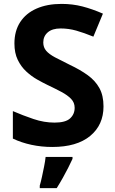

<svg xmlns="http://www.w3.org/2000/svg" viewBox="-20 -744 591 985"><path d="M511 -198Q511 -103 442.5 -46.5Q374 10 248 10Q193 10 141.5 -1Q90 -12 46 -33V-174Q97 -152 151.5 -133.5Q206 -115 260 -115Q316 -115 339.5 -136.5Q363 -158 363 -191Q363 -218 344.5 -237Q326 -256 295 -272.5Q264 -289 224 -308Q199 -320 170 -336.5Q141 -353 114.5 -377.5Q88 -402 71 -437Q54 -472 54 -521Q54 -585 83.5 -630.5Q113 -676 167.5 -700Q222 -724 296 -724Q352 -724 402.5 -711Q453 -698 508 -674L459 -556Q410 -576 371 -587Q332 -598 291 -598Q248 -598 225 -578Q202 -558 202 -526Q202 -501 217 -483.5Q232 -466 262 -450Q292 -434 337 -412Q392 -386 430.5 -358Q469 -330 490 -292Q511 -254 511 -198ZM352 71Q342 93 329.5 117.5Q317 142 302.5 168Q288 194 271 221H184V208Q190 188 195.5 162Q201 136 206.5 109Q212 82 214 61H352Z"/></svg>

Font: Noto Sans Javanese
Style: Regular
Weight: 400
Designer: Monotype Design Team
Foundry: Monotype Imaging Inc.
Version: Version 2.004